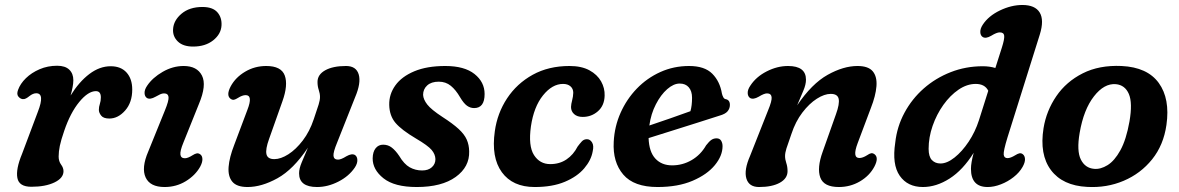

<svg xmlns="http://www.w3.org/2000/svg" viewBox="-20 -739 4736 771"><path d="M71 -341Q61.5 -342 53.8 -351.2Q46 -360.5 52.5 -378Q61.5 -403 84 -425Q106.5 -447 139 -461Q171.5 -475 209.5 -475Q242 -475 258.2 -459.2Q274.5 -443.5 274.5 -417Q274.5 -404.5 271.5 -388.8Q268.5 -373 263.5 -355.5Q297.5 -410.5 338.8 -441.8Q380 -473 424.5 -473Q465.5 -473 488.2 -447.8Q511 -422.5 511 -379.5Q511 -327.5 482.5 -295.2Q454 -263 419 -263Q395.5 -263 386.2 -274.8Q377 -286.5 377 -298Q377 -310 381 -321.8Q385 -333.5 385 -348Q385 -373 365 -373Q334 -373 298.2 -329.5Q262.5 -286 238 -214Q225 -176.5 220.2 -153.2Q215.5 -130 215.5 -110.5Q215.5 -91.5 225.2 -78.2Q235 -65 235 -51.5Q235 -24 198.8 -6.5Q162.5 11 106 11Q56.5 11 49.8 -24.2Q43 -59.5 68.5 -121L132 -290Q161 -364.5 125.5 -364.5Q112.5 -364.5 98 -353Q91.5 -347.5 84.5 -343.8Q77.5 -340 71 -341Z M755.5 -552Q715 -552 694 -572.5Q673 -593 675 -622Q677 -657 709 -684Q741 -711 793 -711Q834 -711 852.8 -689.8Q871.5 -668.5 869.5 -636.5Q867.5 -602 836 -577Q804.5 -552 755.5 -552ZM716.5 -166.5Q702.5 -132.5 704.5 -118Q706.5 -103.5 722.5 -103.5Q734.5 -103.5 754 -116Q762.5 -121.5 769.8 -123Q777 -124.5 784.5 -119Q792.5 -113 792.8 -99.8Q793 -86.5 783.5 -69Q764 -34.5 725.8 -11.2Q687.5 12 641 12Q582.5 12 564.8 -26.5Q547 -65 575.5 -131L642 -295Q658.5 -335 656.8 -349.5Q655 -364 638.5 -364Q631 -364 623 -360.2Q615 -356.5 604.5 -350.5Q582.5 -338 570 -345.5Q561 -351.5 560.5 -365.2Q560 -379 571 -395Q592.5 -427 633.2 -450.5Q674 -474 717.5 -474Q771.5 -474 791 -435.5Q810.5 -397 779 -322Z M1405.5 -116.5Q1414.5 -110.5 1415 -96.5Q1415.5 -82.5 1405 -66.5Q1381.5 -31.5 1339 -9.8Q1296.5 12 1253 12Q1181 12 1181 -43Q1181 -62 1191.5 -86.8Q1202 -111.5 1216.5 -146Q1158 -58.5 1094.2 -23.2Q1030.5 12 974 12Q930.5 12 912.8 -9.5Q895 -31 898 -69Q901 -107 920.5 -157L973.5 -298Q996.5 -357 966.5 -357Q953 -357 935 -345.5Q926.5 -340 919.8 -338.5Q913 -337 905.5 -342.5Q887.5 -356.5 906.5 -392.5Q926 -428.5 964.5 -451.2Q1003 -474 1049 -474Q1109.5 -474 1123.5 -435.8Q1137.5 -397.5 1114 -332L1060.5 -181Q1045.5 -139.5 1050 -119.8Q1054.5 -100 1081.5 -100Q1107.5 -100 1138 -119.5Q1168.5 -139 1196 -175Q1223.5 -211 1240 -260.5Q1254 -301.5 1259.5 -319.2Q1265 -337 1265 -349.5Q1265 -363 1260 -377.8Q1255 -392.5 1255 -410Q1255 -439.5 1286 -456.8Q1317 -474 1369.5 -474Q1410.5 -474 1420.5 -440Q1430.5 -406 1406 -348.5L1334 -167Q1317.5 -127.5 1319.2 -112.8Q1321 -98 1337.5 -98Q1349.5 -98 1371 -111.5Q1393 -124 1405.5 -116.5Z M1675 -54.5Q1700 -54.5 1714.2 -67.5Q1728.5 -80.5 1728.5 -100Q1728 -119.5 1713.2 -137Q1698.5 -154.5 1650 -183Q1592.5 -217 1568.2 -245.5Q1544 -274 1543 -317.5Q1542 -360.5 1567.5 -396Q1593 -431.5 1643.8 -452.8Q1694.5 -474 1768 -474Q1845 -474 1885.5 -441.8Q1926 -409.5 1926 -361.5Q1926 -305 1884 -305Q1868.5 -305 1855.2 -314.5Q1842 -324 1827.5 -348.5Q1810.5 -378 1790.2 -394.5Q1770 -411 1742 -411Q1712 -411 1695.5 -396Q1679 -381 1679 -358Q1680 -339.5 1695.8 -319.2Q1711.5 -299 1756.5 -269.5Q1798.5 -242.5 1821.8 -221Q1845 -199.5 1854.2 -178.5Q1863.5 -157.5 1864 -131.5Q1866 -69 1810 -28.5Q1754 12 1653.5 12Q1564 12 1520 -23Q1476 -58 1476.5 -103.5Q1477 -129.5 1488.5 -143.8Q1500 -158 1518.5 -158Q1538.5 -158 1553.5 -146.2Q1568.5 -134.5 1583 -113Q1602.5 -80 1625.2 -67.2Q1648 -54.5 1675 -54.5Z M2241 -402Q2197.5 -402 2160.5 -356Q2123.5 -310 2112 -231.5Q2101 -153 2124.2 -116.5Q2147.5 -80 2189.5 -80Q2227 -80 2254.8 -98.8Q2282.5 -117.5 2299.5 -150.5Q2308 -162 2316.2 -171Q2324.5 -180 2337 -180Q2349.5 -180 2357.5 -167Q2365.5 -154 2360 -131Q2354 -96 2326 -63Q2298 -30 2248.2 -9Q2198.5 12 2127 12Q2038.5 12 1995.2 -47.5Q1952 -107 1967 -212Q1977 -284.5 2016.2 -344Q2055.5 -403.5 2119.2 -438.8Q2183 -474 2267 -474Q2315 -474 2346.8 -456.8Q2378.5 -439.5 2393.8 -412.2Q2409 -385 2408 -355Q2407 -315 2381 -292.2Q2355 -269.5 2320 -269.5Q2298 -269.5 2285.5 -280.8Q2273 -292 2273 -309.5Q2273.5 -321.5 2277.5 -336.2Q2281.5 -351 2282 -366.5Q2282 -382.5 2271 -392.2Q2260 -402 2241 -402Z M2881.5 -152Q2881.5 -113.5 2850.5 -75.8Q2819.5 -38 2761 -13Q2702.5 12 2620.5 12Q2525.5 12 2482.8 -38Q2440 -88 2444.5 -169.5Q2447.5 -231 2472 -286Q2496.5 -341 2537.2 -383.2Q2578 -425.5 2631.8 -449.8Q2685.5 -474 2747 -474Q2809.5 -474 2840.2 -443Q2871 -412 2879 -363Q2881 -355 2884.5 -348.5Q2888 -342 2893.5 -341Q2911 -338 2911 -317.5Q2911 -303.5 2901.8 -292.2Q2892.5 -281 2869 -274.5Q2832 -262.5 2780.5 -246.2Q2729 -230 2676.8 -213.5Q2624.5 -197 2584.5 -184.5Q2586.5 -129 2611.8 -102Q2637 -75 2679 -75Q2721 -75 2757.2 -96Q2793.5 -117 2815.5 -155.5Q2827.5 -171 2836.5 -177.2Q2845.5 -183.5 2857.5 -183.5Q2870 -183.5 2875.8 -174Q2881.5 -164.5 2881.5 -152ZM2709.5 -403.5Q2685 -403.5 2659.2 -381Q2633.5 -358.5 2613.8 -320.2Q2594 -282 2587.5 -235Q2626 -248 2671.8 -263.8Q2717.5 -279.5 2752.5 -292.5Q2759 -314.5 2759 -346.5Q2759 -373 2746 -388.2Q2733 -403.5 2709.5 -403.5Z M2992 -345.5Q2983 -351.5 2982.5 -365.2Q2982 -379 2993 -395Q3016 -430.5 3058.5 -452.2Q3101 -474 3144.5 -474Q3216.5 -474 3216.5 -419Q3216.5 -399.5 3206 -375Q3195.5 -350.5 3181 -316Q3240 -403 3303.5 -438.5Q3367 -474 3423.5 -474Q3467 -474 3484.8 -452.5Q3502.5 -431 3499.5 -392.8Q3496.5 -354.5 3477 -305L3424 -164Q3401.5 -104.5 3431 -104.5Q3444.5 -104.5 3462.5 -116Q3471 -122 3477.8 -123.5Q3484.5 -125 3492 -119.5Q3510 -105.5 3491 -69.5Q3471.5 -33 3433 -10.5Q3394.5 12 3348.5 12Q3288 12 3274 -26.2Q3260 -64.5 3283.5 -129.5L3337 -280.5Q3352 -322 3347.8 -342Q3343.5 -362 3316 -362Q3290.5 -362 3260 -342.5Q3229.5 -323 3202 -287Q3174.5 -251 3158 -201Q3143.5 -160.5 3138 -142.8Q3132.5 -125 3132.5 -112.5Q3132.5 -99 3137.5 -84.2Q3142.5 -69.5 3142.5 -51.5Q3142.5 -22.5 3111.5 -5.2Q3080.5 12 3028 12Q2987.5 12 2977.2 -22Q2967 -56 2992 -113L3064 -295Q3080.5 -334.5 3078.5 -349.2Q3076.5 -364 3060 -364Q3048.5 -364 3026.5 -350.5Q3004.5 -338 2992 -345.5Z M4155.5 -600.5 4025.5 -186.5Q4009 -132.5 4010.5 -118.2Q4012 -104 4026 -104Q4038 -104 4057.5 -116Q4066 -121.5 4073.2 -123.2Q4080.5 -125 4087.5 -119.5Q4095.5 -113 4096 -100Q4096.5 -87 4086.5 -69Q4073.5 -46 4050.2 -27.8Q4027 -9.5 3999.2 1.2Q3971.5 12 3946 12Q3879 12 3879 -61Q3879 -85.5 3890 -125.5Q3846.5 -56 3793.2 -22Q3740 12 3686 12Q3624.5 12 3593 -33.2Q3561.5 -78.5 3575 -166.5Q3582 -230.5 3612 -286.2Q3642 -342 3689.5 -383.8Q3737 -425.5 3797.5 -449.2Q3858 -473 3926.5 -473Q3954 -473 3977 -466L4003 -547.5Q4014 -582 4012.5 -595.5Q4011 -609 3994.5 -609Q3982.5 -609 3960.5 -595.5Q3938.5 -582.5 3926 -590.5Q3917 -596.5 3916.5 -610.2Q3916 -624 3926.5 -640Q3949.5 -675 3995.2 -697Q4041 -719 4085.5 -719Q4136.5 -719 4155 -688.8Q4173.5 -658.5 4155.5 -600.5ZM3709 -141.5Q3709 -110 3722.2 -96.2Q3735.5 -82.5 3756.5 -82.5Q3783 -82.5 3813.2 -106.5Q3843.5 -130.5 3869.8 -170Q3896 -209.5 3911 -256L3948.5 -374.5Q3935 -402 3898 -402Q3863 -402 3829.2 -379Q3795.5 -356 3768.2 -317.8Q3741 -279.5 3725 -233.5Q3709 -187.5 3709 -141.5Z M4484 -474Q4587.5 -469 4633.2 -405.8Q4679 -342.5 4664 -237.5Q4652.5 -156.5 4606.5 -99.2Q4560.5 -42 4492.2 -13Q4424 16 4345.5 11.5Q4247 6.5 4200.2 -56Q4153.5 -118.5 4170.5 -224.5Q4182 -294.5 4221.8 -352.8Q4261.5 -411 4327.8 -444.5Q4394 -478 4484 -474ZM4373.5 -61Q4399.5 -58.5 4427.5 -75.8Q4455.5 -93 4479 -135.5Q4502.5 -178 4515.5 -251Q4528.5 -326 4513 -361.8Q4497.5 -397.5 4461 -401Q4414 -405 4372.8 -352Q4331.5 -299 4315.5 -205.5Q4303 -133 4320.2 -98.5Q4337.5 -64 4373.5 -61Z"/></svg>

Font: Fraunces 9pt S100 SemiBold
Style: Italic
Weight: 600
Italic angle: -16°
Version: Version 1.000; ttfautohint (v1.8.3)